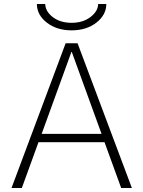

<svg xmlns="http://www.w3.org/2000/svg" viewBox="-20 -948 723 968"><path d="M166 -928H208Q209 -890 246.5 -861.5Q284 -833 341 -833Q398 -833 436 -862Q474 -891 475 -928H516Q516 -873 466 -834Q416 -795 341 -795Q266 -795 216 -834Q166 -873 166 -928ZM342 -686H340L190 -273H492ZM507 -231H174L90 0H38L311 -730H371L645 0H591Z"/></svg>

Font: M PLUS 1p Light
Style: Regular
Weight: 300
Version: Version 1.061